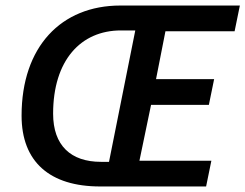

<svg xmlns="http://www.w3.org/2000/svg" viewBox="-20 -674 887 694"><path d="M342 0H725L744 -93H484L526 -295H735L754 -388H544L578 -561H828L847 -654H415C201 -654 58 -505 58 -256C58 -89 160 0 342 0ZM345 -89C236 -89 172 -148 172 -263C172 -456 272 -564 417 -564H469L374 -89Z"/></svg>

Font: Source Sans Pro Semibold
Style: Italic
Weight: 600
Italic angle: -11°
Designer: Paul D. Hunt
Foundry: Adobe Systems Incorporated
Version: Version 3.006;hotconv 1.0.111;makeotfexe 2.5.65597